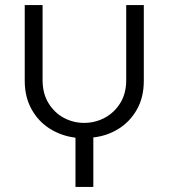

<svg xmlns="http://www.w3.org/2000/svg" viewBox="-20 -530 661 753"><path d="M276 203V10Q220 3 175 -25.5Q130 -54 103.5 -102Q77 -150 77 -213V-510H147V-216Q147 -163 170.5 -125Q194 -87 231 -67.5Q268 -48 310 -48Q353 -48 390.5 -68Q428 -88 451.5 -125.5Q475 -163 475 -216V-510H544V-213Q544 -149 517.5 -101.5Q491 -54 446 -25.5Q401 3 346 9V203Z"/></svg>

Font: MuseoModerno Thin Light
Style: Regular
Weight: 300
Version: Version 1.003